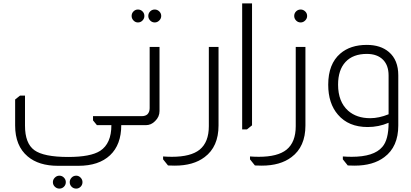

<svg xmlns="http://www.w3.org/2000/svg" viewBox="-20 -736 2418 1129"><path d="M127 -174V3Q127 107 182 147Q237 187 381 187Q513 187 569 151Q635 108 635 0H550L527 -28V-53H711V0H693Q693 115 627 177Q561 239 441 239H321Q208 239 143 184Q69 122 69 2V-151L98 -174ZM329 297Q345 297 356 308.5Q367 320 367 335Q367 351 356 362Q345 373 329 373Q314 373 302.5 362Q291 351 291 335Q291 320 302.5 308.5Q314 297 329 297ZM428 297Q443 297 454 308.5Q465 320 465 335Q465 351 454 362Q443 373 428 373Q412 373 401 362Q390 351 390 335Q390 320 401 308.5Q412 297 428 297Z M791 -680Q807 -680 818 -669Q829 -658 829 -642Q829 -627 818 -615.5Q807 -604 791 -604Q776 -604 765 -615.5Q754 -627 754 -642Q754 -658 765 -669Q776 -680 791 -680ZM890 -680Q905 -680 916.5 -669Q928 -658 928 -642Q928 -627 916.5 -615.5Q905 -604 890 -604Q874 -604 863 -615.5Q852 -627 852 -642Q852 -658 863 -669Q874 -680 890 -680ZM918 -460V-83Q918 -49 892 -24Q869 0 837 0H679V-53H813Q835 -53 847 -64Q860 -77 860 -100V-460Z M1265 -460V2Q1265 127 1183 188Q1117 238 1008 238Q986 238 968 237L939 201V184Q966 186 991 186Q1102 186 1154 144Q1208 100 1208 6V-460Z M1462 -716V1L1432 25H1404V-716Z M1748 -680Q1763 -680 1774.5 -669Q1786 -658 1786 -642Q1786 -627 1774.5 -615.5Q1763 -604 1748 -604Q1732 -604 1721 -615.5Q1710 -627 1710 -642Q1710 -658 1721 -669Q1732 -680 1748 -680ZM1776 -460V2Q1776 127 1694 188Q1628 238 1519 238Q1497 238 1479 237L1450 201V184Q1477 186 1502 186Q1613 186 1665 144Q1719 100 1719 6V-460Z M2265 -14Q2207 11 2142 11Q2029 11 1967 -62Q1910 -128 1910 -238Q1910 -360 1981 -421Q2040 -472 2137 -472Q2218 -472 2267 -430Q2322 -383 2322 -293V2Q2322 127 2240 188Q2174 238 2065 238Q2043 238 2025 237L1996 201V184Q2023 186 2048 186Q2179 186 2228 128Q2265 86 2265 -14ZM2265 -292Q2265 -352 2232 -385Q2198 -419 2137 -419Q2056 -419 2012 -372Q1968 -325 1968 -238Q1968 -138 2027 -85Q2077 -41 2157 -41Q2208 -41 2265 -64Z"/></svg>

Font: Almarai Light
Style: Regular
Weight: 300
Designer: Boutros International 2019
Foundry: Created by Boutros International 2019
Version: Version 1.10